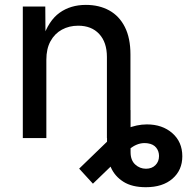

<svg xmlns="http://www.w3.org/2000/svg" viewBox="-20 -573 792 797"><path d="M585.4 204.1Q527.8 204.1 492.2 181.4Q456.5 158.7 440.4 122.1Q424.3 85.4 424.3 44.9V-116.2H522V58.6Q522 92.3 541.3 109.9Q560.5 127.4 585.9 127.4Q610.4 127.4 625.2 112.5Q640.1 97.7 640.1 74.7Q640.1 54.7 628.4 40Q616.7 25.4 593.8 22Q577.1 19.5 562 22.9Q546.9 26.4 532.5 35.2Q518.1 43.9 502.4 57.6L365.7 189.5L308.6 127L426.8 12.7Q461.4 -20.5 504.6 -38.6Q547.9 -56.6 589.8 -56.6Q653.8 -56.6 695.3 -20.3Q736.8 16.1 736.8 75.7Q736.8 133.3 696 168.7Q655.3 204.1 585.4 204.1ZM172.4 -325.2V0H74.7V-545.9H168L168.9 -413.1H157.2Q181.6 -487.3 227.3 -520Q272.9 -552.7 336.4 -552.7Q391.6 -552.7 433.3 -529.8Q475.1 -506.8 498.3 -460.9Q521.5 -415 521.5 -346.7V0H423.8V-336.4Q423.8 -397.5 391.8 -431.9Q359.9 -466.3 304.7 -466.3Q267.1 -466.3 237.1 -450Q207 -433.6 189.7 -402.1Q172.4 -370.6 172.4 -325.2Z"/></svg>

Font: Inter Cardless
Style: Regular
Weight: 400
Designer: Rasmus Andersson
Foundry: rsms
Version: Version 4.001;git-9221beed3